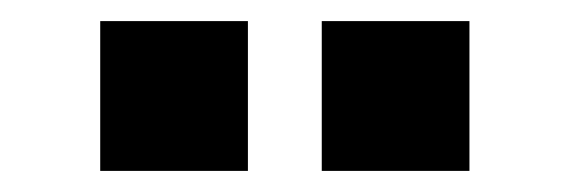

<svg xmlns="http://www.w3.org/2000/svg" viewBox="-20 -760 540 182"><path d="M75 -598V-740H215V-598ZM285 -598V-740H425V-598Z"/></svg>

Font: Oxanium ExtraLight ExtraBold
Style: Regular
Weight: 800
Version: Version 2.000